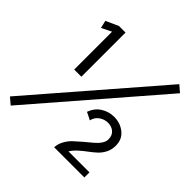

<svg xmlns="http://www.w3.org/2000/svg" viewBox="-189 -879 1043 1043"><g transform="rotate(45 332.5 -358.0)"><path d="M42 6.8 645 -690.9 607.4 -723.1 3.9 -25.4ZM147.5 -666.5V-375.5H202.6V-714.8H152.3L80.1 -682.1L90.3 -638.2ZM601.1 0V-39.1H439.9Q451.7 -59.1 473.4 -78.6Q495.1 -98.1 515.9 -113.3Q536.6 -128.4 556.2 -146.2Q575.7 -164.1 587.9 -188.5Q600.1 -212.9 600.1 -242.7Q600.1 -292 565.2 -319.8Q530.3 -347.7 483.4 -347.7Q441.9 -347.7 408 -325.9Q374 -304.2 358.9 -262.2Q362.3 -260.7 373.3 -255.4Q384.3 -250 393.6 -245.1L402.8 -240.2Q409.2 -269 432.1 -285.2Q455.1 -301.3 482.9 -301.3Q509.8 -301.3 528.6 -285.2Q547.4 -269 547.4 -239.3V-237.8Q547.4 -220.7 534.4 -202.1Q521.5 -183.6 502 -167.7Q482.4 -151.9 459.5 -132.3Q436.5 -112.8 416.7 -94.2Q397 -75.7 383.5 -50.8Q370.1 -25.9 369.1 0Z"/></g></svg>

Font: Pontano Sans
Style: Regular
Weight: 400
Foundry: vernon adams
Version: 1.0